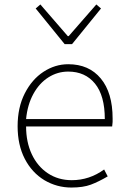

<svg xmlns="http://www.w3.org/2000/svg" viewBox="-20 -828 567 861"><path d="M179 -20Q123 -54 91 -116Q59 -178 59 -262Q59 -346 91 -409Q123 -472 175 -506Q227 -540 286 -540Q379 -540 432 -476Q485 -412 485 -297V-281Q485 -275 483 -261H97Q97 -191 122.5 -136.5Q148 -82 194.5 -51Q241 -20 302 -20Q381 -20 447 -68L463 -37Q422 -13 387.5 0Q353 13 300 13Q235 13 179 -20ZM286 -507Q238 -507 197 -481Q156 -455 129.5 -406.5Q103 -358 97 -294H450Q450 -399 406 -453Q362 -507 286 -507ZM140 -790 161 -808 284 -666H288L412 -808L433 -790L303 -630H270Z"/></svg>

Font: Merged Yaku Han JP Thin
Style: Regular
Weight: 250
Designer: Ryoko NISHIZUKA 西塚涼子 (kana, bopomofo & ideographs); Paul D. Hunt (Latin, Greek & Cyrillic); Sandoll Communications 산돌커뮤니
Foundry: Adobe
Version: Version 2.004